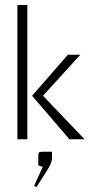

<svg xmlns="http://www.w3.org/2000/svg" viewBox="-20 -560 375 772"><path d="M127 192 117 187 152 111 134 105V70Q134 56 137 53Q140 50 154 50H189V76Q189 95 170 124ZM320 0H259L109 -175L253 -340H303L153 -175ZM50 0V-540H90V0Z"/></svg>

Font: Glametrix
Style: Light
Weight: 300
Designer: gluk
Foundry: gluk
Version: Version 0.40